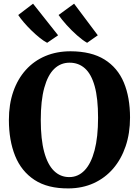

<svg xmlns="http://www.w3.org/2000/svg" viewBox="-20 -1038 774 1069"><path d="M362 11Q246 12 172.5 -36Q99 -84 64.2 -170.2Q29.5 -256.5 29.5 -370Q29.5 -457.5 54 -528Q78.5 -598.5 123.8 -648.8Q169 -699 232.2 -725.8Q295.5 -752.5 373 -752.5Q489 -752 562 -706.5Q635 -661 669.5 -578.5Q704 -496 704 -383.5Q704 -296 679.5 -223.8Q655 -151.5 610 -99.2Q565 -47 502 -18.2Q439 10.5 362 11ZM365.5 -52Q415 -52 451 -89.5Q487 -127 506.5 -200.8Q526 -274.5 526 -382.5Q526 -490.5 507.2 -558Q488.5 -625.5 453 -657.2Q417.5 -689 367.5 -689Q317.5 -689 281.8 -654.5Q246 -620 226.5 -549Q207 -478 207 -370Q207 -262.5 226 -192Q245 -121.5 280.5 -86.8Q316 -52 365.5 -52ZM242 -800Q223.5 -809.5 200.8 -827.8Q178 -846 155 -868.5Q132 -891 112.5 -913.8Q93 -936.5 81.5 -954.5L164 -1017.5L303.5 -841.5L243 -800ZM464.5 -800Q440.5 -813.5 409.5 -840.8Q378.5 -868 350.5 -899.2Q322.5 -930.5 306 -954.5L392.5 -1017.5L524.5 -841.5L465.5 -800Z"/></svg>

Font: Merriweather 20pt ExtraBold
Style: Regular
Weight: 800
Version: Version 2.100